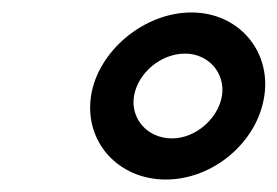

<svg xmlns="http://www.w3.org/2000/svg" viewBox="-20 -788 445 308"><path d="M126 -634C115 -560 170 -500 246 -500C322 -500 393 -560 404 -634C415 -706 363 -768 287 -768C211 -768 137 -706 126 -634ZM195 -634C201 -670 237 -702 277 -702C315 -702 342 -670 336 -634C330 -598 294 -566 256 -566C216 -566 189 -598 195 -634Z"/></svg>

Font: Ampere
Style: SCCndIta
Weight: 400
Version: Version 1